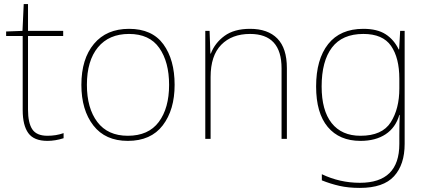

<svg xmlns="http://www.w3.org/2000/svg" viewBox="-20 -679 2090 939"><path d="M291 -28V-3Q250 10 212 10Q146 10 118.5 -28Q91 -66 91 -140V-503H10V-525L90 -528L96 -659H117V-528H289V-503H117V-143Q117 -78 138 -46.5Q159 -15 212 -15Q255 -15 291 -28Z M605 10Q495 10 436.5 -65.5Q378 -141 378 -264Q378 -391 439.5 -464.5Q501 -538 611 -538Q724 -538 779 -462.5Q834 -387 834 -264Q834 -142 776 -66Q718 10 605 10ZM605 -15Q706 -15 756.5 -82.5Q807 -150 807 -264Q807 -376 759 -444.5Q711 -513 611 -513Q513 -513 459 -447.5Q405 -382 405 -264Q405 -150 456 -82.5Q507 -15 605 -15Z M1383 -346V0H1357V-345Q1357 -513 1203 -513Q1114 -513 1062 -460Q1010 -407 1010 -302V0H984V-528H1005L1009 -417H1011Q1031 -469 1078 -503.5Q1125 -538 1203 -538Q1290 -538 1336.5 -490.5Q1383 -443 1383 -346Z M1930 -437H1932L1937 -528H1959V25Q1959 126 1907 183Q1855 240 1740 240Q1684 240 1640 230Q1596 220 1554 203V173Q1642 215 1740 215Q1933 215 1933 25V-17Q1933 -78 1935 -117H1933Q1915 -55 1866 -22.5Q1817 10 1743 10Q1640 10 1583 -58Q1526 -126 1526 -256Q1526 -389 1585 -463.5Q1644 -538 1757 -538Q1825 -538 1866 -511.5Q1907 -485 1930 -437ZM1553 -256Q1553 -139 1602 -77Q1651 -15 1743 -15Q1849 -15 1891 -81Q1933 -147 1933 -246V-294Q1933 -396 1892.5 -454.5Q1852 -513 1757 -513Q1654 -513 1603.5 -446.5Q1553 -380 1553 -256Z"/></svg>

Font: Noto Sans UI Thin
Style: Regular
Weight: 250
Designer: Monotype Design Team
Foundry: Monotype Imaging Inc.
Version: Version 1.001